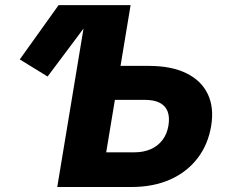

<svg xmlns="http://www.w3.org/2000/svg" viewBox="-20 -748 902 768"><path d="M170.4 -441.9 59.1 -510.3 214.4 -727.5H384.3ZM397.5 -484.4H575.7Q665 -484.4 724.9 -455.3Q784.7 -426.3 810.8 -372.3Q836.9 -318.4 824.7 -244.6Q812.5 -169.9 770 -114.7Q727.5 -59.6 660.4 -29.8Q593.3 0 505.4 0H209L329.6 -727.5H502.4L404.8 -138.7H517.1Q554.7 -138.7 583.3 -151.4Q611.8 -164.1 630.1 -188.2Q648.4 -212.4 653.8 -246.1Q659.2 -278.8 650.6 -301.8Q642.1 -324.7 619.1 -336.7Q596.2 -348.6 558.6 -348.6H375.5Z"/></svg>

Font: Inter 17pt ExtraBold
Style: Italic
Weight: 800
Italic angle: -9.3988°
Version: Version 4.001;git-66647c0bb